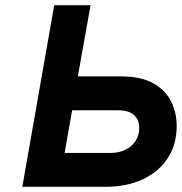

<svg xmlns="http://www.w3.org/2000/svg" viewBox="-20 -720 701 740"><path d="M66 0 189 -700H329L280 -425.5H446.5Q524.5 -425.5 571.8 -398.5Q619 -371.5 640 -328Q661 -284.5 661 -235Q661 -164 627 -111.2Q593 -58.5 531 -29.2Q469 0 386 0ZM229 -130.5H404Q440 -130.5 465 -143.5Q490 -156.5 503.2 -178Q516.5 -199.5 516.5 -226.5Q516.5 -258 496.8 -276.5Q477 -295 434 -295H258Z"/></svg>

Font: Overpass ExtraBold
Style: Italic
Weight: 800
Italic angle: -10°
Designer: Delve Withrington, Dave Bailey, Thomas Jockin
Foundry: Delve Fonts LLC
Version: Version 4.000